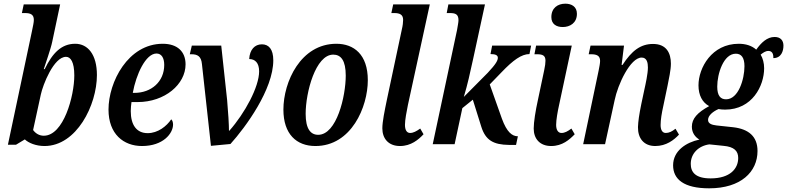

<svg xmlns="http://www.w3.org/2000/svg" viewBox="-20 -784 4280 1044"><path d="M222 10C396 10 507 -212 507 -376C507 -487 458 -546 389 -546C315 -546 266 -497 223 -408H218C227 -437 257 -521 264 -557L307 -760H109L99 -713H116C146 -713 164 -705 164 -676C164 -662 160 -645 153 -611L23 3H67L115 -26C135 -7 175 10 222 10ZM218 -46C193 -46 173 -59 160 -77L202 -270C213 -322 272 -475 339 -475C364 -475 384 -447 384 -374C384 -262 326 -46 218 -46Z M752 10C868 10 921 -59 921 -107C921 -119 917 -131 911 -135C886 -98 839 -60 783 -60C723 -60 691 -104 691 -180C691 -196 693 -215 695 -229H728C877 -229 989 -326 989 -434C989 -504 944 -546 865 -546C676 -546 570 -338 570 -188C570 -55 652 10 752 10ZM711 -279H702C720 -379 772 -493 831 -493C857 -493 873 -471 873 -431C873 -340 803 -279 711 -279Z M1078 -436 1127 9 1233 -1C1316 -93 1466 -298 1466 -456C1466 -517 1441 -543 1404 -543C1365 -543 1338 -514 1335 -463C1367 -463 1389 -442 1389 -396C1389 -312 1312 -169 1227 -73H1225C1225 -106 1221 -173 1215 -240L1183 -536H1023L1012 -489H1021C1054 -489 1074 -478 1078 -436Z M1695 10C1891 10 1980 -203 1980 -348C1980 -488 1904 -546 1809 -546C1615 -546 1521 -339 1521 -188C1521 -55 1592 10 1695 10ZM1710 -51C1669 -51 1642 -83 1642 -165C1642 -282 1696 -487 1792 -487C1834 -487 1860 -455 1860 -373C1860 -261 1811 -51 1710 -51Z M2155 10C2215 10 2256 -25 2283 -54L2265 -85C2244 -70 2227 -61 2210 -61C2192 -61 2182 -77 2182 -105C2182 -132 2191 -179 2198 -213L2317 -760H2118L2108 -713H2124C2153 -713 2172 -705 2172 -676C2172 -664 2170 -644 2165 -624L2084 -243C2071 -180 2059 -122 2059 -86C2059 -31 2092 10 2155 10Z M2748 4H2786L2796 -43C2765 -43 2736 -65 2709 -139L2643 -325L2707 -391C2770 -457 2816 -490 2859 -490L2868 -536H2656L2647 -490C2673 -490 2687 -484 2687 -470C2687 -455 2677 -436 2632 -388L2502 -257C2524 -331 2534 -379 2553 -465L2617 -760H2418L2409 -713H2426C2456 -713 2473 -707 2473 -674C2473 -664 2469 -643 2465 -620L2333 0H2452L2494 -196L2551 -242L2597 -95C2620 -22 2662 3 2748 4Z M3040 -637C3078 -637 3117 -658 3117 -709C3117 -748 3088 -764 3054 -764C3013 -764 2978 -741 2978 -691C2978 -653 3005 -637 3040 -637ZM2977 10C3038 10 3077 -25 3105 -54L3087 -85C3067 -70 3051 -61 3033 -61C3015 -61 3004 -77 3004 -105C3004 -132 3012 -177 3020 -213L3089 -536H2895L2886 -489H2900C2931 -489 2946 -482 2946 -454C2946 -442 2944 -424 2939 -402L2905 -241C2892 -182 2882 -120 2882 -85C2882 -30 2915 10 2977 10Z M3543 10C3603 10 3645 -23 3672 -52L3653 -84C3634 -69 3618 -61 3600 -61C3582 -61 3572 -77 3572 -104C3572 -132 3578 -169 3587 -209L3610 -319C3617 -355 3628 -403 3628 -438C3628 -495 3604 -545 3531 -545C3463 -545 3415 -508 3365 -431H3360L3373 -536H3191L3181 -489H3194C3225 -489 3243 -481 3243 -453C3243 -440 3239 -420 3235 -400L3151 0H3270L3322 -239C3339 -324 3407 -471 3469 -471C3498 -471 3503 -442 3503 -417C3503 -383 3490 -325 3484 -298L3467 -218C3455 -159 3450 -123 3449 -93C3448 -32 3481 10 3543 10Z M3836 240C4008 240 4099 151 4099 37C4099 -42 4051 -82 3968 -92L3875 -102C3850 -105 3830 -112 3830 -132C3830 -157 3859 -179 3887 -191C3897 -189 3910 -188 3923 -188C4070 -188 4135 -317 4135 -413C4135 -441 4128 -467 4116 -487C4129 -497 4142 -507 4158 -507C4178 -507 4186 -492 4185 -468C4228 -468 4240 -506 4240 -536C4240 -563 4225 -583 4192 -583C4151 -583 4119 -552 4092 -514C4068 -536 4034 -546 3997 -546C3850 -546 3778 -415 3778 -320C3778 -266 3799 -227 3836 -207C3772 -172 3742 -139 3742 -95C3742 -61 3761 -38 3783 -25C3711 -10 3640 36 3640 115C3640 191 3699 240 3836 240ZM3928 -244C3898 -244 3880 -263 3880 -313C3880 -383 3914 -492 3981 -492C4011 -492 4028 -471 4028 -424C4028 -353 3995 -244 3928 -244ZM3844 186C3761 186 3736 152 3736 107C3736 51 3778 9 3837 1L3914 9C3972 14 3994 37 3994 75C3994 133 3950 186 3844 186Z"/></svg>

Font: Noto Serif Condensed SemiBold
Style: Italic
Weight: 600
Width: 3
Italic angle: -12°
Designer: Monotype Design Team
Foundry: Monotype Imaging Inc.
Version: Version 2.014